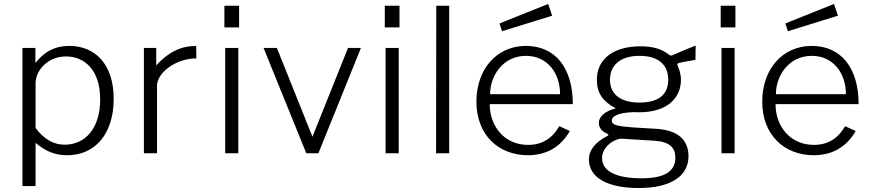

<svg xmlns="http://www.w3.org/2000/svg" viewBox="-20 -771 4384 966"><path d="M93 165H159V-52C213 -7 260 10 318 10C460 10 552 -99 552 -274C552 -452 455 -540 329 -540C224 -540 179 -478 158 -454V-530H93ZM305 -43C247 -43 200 -73 159 -127V-352C159 -417 221 -487 312 -487C402 -487 484 -423 484 -271C484 -125 409 -43 305 -43Z M704 0H770V-340C770 -405 866 -478 968 -477L967 -540C891 -540 827 -509 766 -442V-530H704Z M1183 -742H1109V-633H1183ZM1179 -530H1113V0H1179Z M1796 -530H1731L1552 -83L1373 -530H1306L1521 0H1582Z M1990 -742H1916V-633H1990ZM1986 -530H1920V0H1986Z M2174 0H2240V-742H2175Z M2738 -751 2493 -653 2506 -614 2758 -692ZM2444 -247H2862C2862 -429 2774 -540 2626 -540C2479 -540 2377 -423 2377 -260C2377 -88 2492 10 2636 10C2726 10 2800 -29 2847 -112L2794 -136C2758 -74 2707 -42 2637 -42C2518 -42 2444 -135 2444 -247ZM2446 -297C2445 -387 2509 -490 2626 -490C2735 -490 2798 -402 2798 -297Z M3194 175C3353 175 3444 116 3444 15C3444 -64 3394 -117 3280 -123L3163 -130C3083 -136 3058 -143 3058 -164C3058 -184 3084 -205 3175 -207C3181 -206 3189 -206 3195 -206C3341 -206 3406 -281 3406 -370C3406 -403 3395 -426 3391 -436C3385 -450 3386 -453 3408 -457C3432 -462 3445 -464 3479 -470L3480 -542C3441 -527 3398 -508 3370 -496C3363 -493 3355 -489 3348 -494C3314 -522 3271 -538 3203 -538C3069 -538 2983 -476 2983 -370C2983 -305 3010 -262 3078 -226C3022 -211 2993 -184 2993 -153C2993 -128 3007 -110 3036 -98C3043 -94 3043 -90 3036 -87C2974 -55 2943 -16 2943 31C2943 120 3031 175 3194 175ZM3197 -255C3103 -255 3049 -296 3049 -370C3049 -445 3104 -490 3197 -490C3292 -490 3342 -446 3342 -370C3342 -295 3294 -255 3197 -255ZM3207 126C3081 126 3009 91 3009 24C3009 -34 3074 -75 3109 -73L3272 -63C3349 -58 3378 -28 3378 22C3378 94 3320 126 3207 126Z M3680 -742H3606V-633H3680ZM3676 -530H3610V0H3676Z M4176 -751 3931 -653 3944 -614 4196 -692ZM3882 -247H4300C4300 -429 4212 -540 4064 -540C3917 -540 3815 -423 3815 -260C3815 -88 3930 10 4074 10C4164 10 4238 -29 4285 -112L4232 -136C4196 -74 4145 -42 4075 -42C3956 -42 3882 -135 3882 -247ZM3884 -297C3883 -387 3947 -490 4064 -490C4173 -490 4236 -402 4236 -297Z"/></svg>

Font: 18Franklin Light
Style: Regular
Weight: 300
Designer: Pablo Impallari, Rodrigo Fuenzalida (Modified by Dan O. Williams)
Version: Version 0.025;PS 000.025;hotconv 1.0.88;makeotf.lib2.5.64775